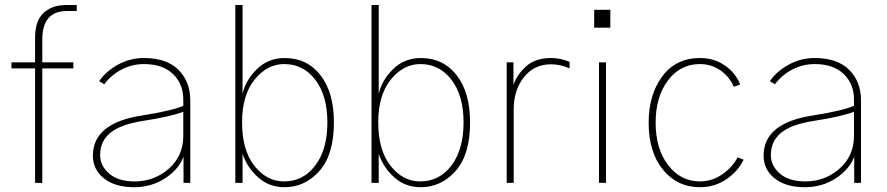

<svg xmlns="http://www.w3.org/2000/svg" viewBox="-20 -741 3594 778"><path d="M26.4 -463.9V-488.3H122.1V-587.9Q122.1 -656.2 156.2 -688.5Q190.4 -720.7 249 -720.7H291V-696.3H251Q151.4 -696.3 151.4 -581.1V-488.3H277.3V-463.9H151.4V0H122.1V-463.9Z M385.7 -112.3Q385.7 -69.3 422.4 -37.6Q459 -5.9 525.4 -5.9Q605.5 -5.9 664.1 -57.6Q722.7 -109.4 722.7 -190.4V-288.1Q668 -267.6 558.6 -251Q466.8 -236.3 426.3 -202.1Q385.7 -168 385.7 -112.3ZM356.4 -110.4Q356.4 -243.2 557.6 -273.4Q680.7 -293 722.7 -312.5V-337.9Q722.7 -401.4 680.7 -441.4Q638.7 -481.4 563.5 -481.4Q516.6 -481.4 474.1 -460Q431.6 -438.5 402.3 -399.4L381.8 -412.1Q409.2 -452.1 458 -479Q506.8 -505.9 563.5 -505.9Q655.3 -505.9 703.1 -458Q751 -410.2 751 -335V0H723.6V-106.4Q706.1 -56.6 650.4 -19.5Q594.7 17.6 523.4 17.6Q446.3 17.6 401.4 -18.1Q356.4 -53.7 356.4 -110.4Z M933.6 0V-720.7H962.9V-360.4Q974.6 -415 1020.5 -460.4Q1066.4 -505.9 1133.8 -505.9Q1224.6 -505.9 1278.8 -436Q1333 -366.2 1333 -245.1Q1333 -114.3 1274.4 -48.3Q1215.8 17.6 1132.8 17.6Q1071.3 17.6 1026.9 -21.5Q982.4 -60.5 962.9 -117.2V0ZM960.9 -245.1Q960.9 -132.8 1010.7 -69.3Q1060.5 -5.9 1130.9 -5.9Q1209 -5.9 1257.8 -70.8Q1306.6 -135.7 1306.6 -245.1Q1306.6 -353.5 1257.8 -417.5Q1209 -481.4 1131.8 -481.4Q1062.5 -481.4 1011.7 -418.5Q960.9 -355.5 960.9 -245.1Z M1485.4 0V-720.7H1514.6V-360.4Q1526.4 -415 1572.3 -460.4Q1618.2 -505.9 1685.5 -505.9Q1776.4 -505.9 1830.6 -436Q1884.8 -366.2 1884.8 -245.1Q1884.8 -114.3 1826.2 -48.3Q1767.6 17.6 1684.6 17.6Q1623 17.6 1578.6 -21.5Q1534.2 -60.5 1514.6 -117.2V0ZM1512.7 -245.1Q1512.7 -132.8 1562.5 -69.3Q1612.3 -5.9 1682.6 -5.9Q1760.7 -5.9 1809.6 -70.8Q1858.4 -135.7 1858.4 -245.1Q1858.4 -353.5 1809.6 -417.5Q1760.7 -481.4 1683.6 -481.4Q1614.3 -481.4 1563.5 -418.5Q1512.7 -355.5 1512.7 -245.1Z M2033.2 0V-488.3H2060.5V-396.5Q2073.2 -436.5 2110.8 -471.2Q2148.4 -505.9 2212.9 -505.9Q2252.9 -505.9 2288.1 -490.2V-463.9Q2251 -480.5 2212.9 -480.5Q2144.5 -480.5 2103 -428.2Q2061.5 -376 2061.5 -296.9V0Z M2387.7 -628.9V-701.2H2453.1V-628.9ZM2407.2 0V-488.3H2435.5V0Z M2608.4 -244.1Q2608.4 -357.4 2663.6 -431.6Q2718.8 -505.9 2816.4 -505.9Q2874 -505.9 2917.5 -475.6Q2960.9 -445.3 2979.5 -398.4L2953.1 -389.6Q2935.5 -430.7 2898.9 -456.1Q2862.3 -481.4 2816.4 -481.4Q2736.3 -481.4 2686.5 -415Q2636.7 -348.6 2636.7 -244.1Q2636.7 -137.7 2687.5 -71.8Q2738.3 -5.9 2816.4 -5.9Q2865.2 -5.9 2906.7 -34.7Q2948.2 -63.5 2968.8 -103.5L2993.2 -93.8Q2970.7 -46.9 2923.3 -14.6Q2876 17.6 2816.4 17.6Q2724.6 17.6 2666.5 -53.2Q2608.4 -124 2608.4 -244.1Z M3103.5 -112.3Q3103.5 -69.3 3140.1 -37.6Q3176.8 -5.9 3243.2 -5.9Q3323.2 -5.9 3381.8 -57.6Q3440.4 -109.4 3440.4 -190.4V-288.1Q3385.7 -267.6 3276.4 -251Q3184.6 -236.3 3144 -202.1Q3103.5 -168 3103.5 -112.3ZM3074.2 -110.4Q3074.2 -243.2 3275.4 -273.4Q3398.4 -293 3440.4 -312.5V-337.9Q3440.4 -401.4 3398.4 -441.4Q3356.4 -481.4 3281.2 -481.4Q3234.4 -481.4 3191.9 -460Q3149.4 -438.5 3120.1 -399.4L3099.6 -412.1Q3127 -452.1 3175.8 -479Q3224.6 -505.9 3281.2 -505.9Q3373 -505.9 3420.9 -458Q3468.8 -410.2 3468.8 -335V0H3441.4V-106.4Q3423.8 -56.6 3368.2 -19.5Q3312.5 17.6 3241.2 17.6Q3164.1 17.6 3119.1 -18.1Q3074.2 -53.7 3074.2 -110.4Z"/></svg>

Font: Gothic A1 Thin
Style: Regular
Weight: 250
Designer: HanYang I&C Co.,Ltd.
Foundry: HanYang I&C Co.,Ltd.
Version: Version 2.50